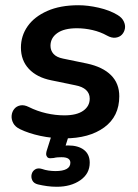

<svg xmlns="http://www.w3.org/2000/svg" viewBox="-20 -519 528 734"><path d="M226 10Q179 10 134.5 0.5Q90 -9 57 -25Q38 -34 30.5 -48.5Q23 -63 24.5 -77.5Q26 -92 34.5 -102.5Q43 -113 57.5 -116Q72 -119 90 -110Q122 -94 157 -86Q192 -78 226 -78Q273 -78 298 -95.5Q323 -113 323 -142Q323 -162 309 -175Q295 -188 268 -193L176 -212Q121 -223 90.5 -255.5Q60 -288 60 -337Q60 -382 85.5 -418.5Q111 -455 160.5 -477Q210 -499 280 -499Q316 -499 357.5 -489.5Q399 -480 429 -462Q446 -452 453 -437.5Q460 -423 457.5 -409.5Q455 -396 446 -386.5Q437 -377 422 -375Q407 -373 389 -383Q364 -397 334 -404Q304 -411 274 -411Q225 -411 199 -392.5Q173 -374 173 -344Q173 -326 184.5 -313Q196 -300 221 -295L313 -276Q373 -263 404.5 -231.5Q436 -200 436 -151Q436 -74 378.5 -32Q321 10 226 10ZM197 195Q178 195 160 192.5Q142 190 125 186Q109 182 103.5 170.5Q98 159 101 147Q104 135 114.5 128.5Q125 122 141 127Q152 131 165.5 133Q179 135 192 135Q220 135 234.5 127Q249 119 249 103Q249 93 241 87.5Q233 82 215 82Q208 82 200.5 82.5Q193 83 185 85Q177 86 171 86Q165 86 161 82Q157 77 156.5 72Q156 67 158 59L183 -20H249L225 56L194 45Q206 41 218 39Q230 37 240 37Q279 37 301 54Q323 71 323 103Q323 145 287 170Q251 195 197 195Z"/></svg>

Font: Nunito ExtraLight
Style: Bold Italic
Weight: 700
Italic angle: -9°
Version: Version 3.602